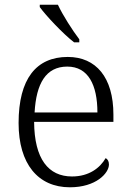

<svg xmlns="http://www.w3.org/2000/svg" viewBox="-20 -786 554 816"><path d="M295 -606H317V-619C288 -657 247 -721 226 -766H149V-756C174 -721 248 -642 295 -606ZM277 10C388 10 443 -50 443 -87C443 -101 437 -110 429 -114C405 -72 358 -36 286 -36C186 -36 126 -110 125 -268H462V-299C462 -457 388 -544 268 -544C134 -544 59 -451 59 -263C59 -89 142 10 277 10ZM394 -308H127C134 -431 175 -503 266 -503C355 -503 394 -425 394 -308Z"/></svg>

Font: Noto Serif Ethiopic Light
Style: Regular
Weight: 300
Designer: Monotype Design Team
Foundry: Monotype Imaging Inc.
Version: Version 2.102